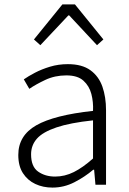

<svg xmlns="http://www.w3.org/2000/svg" viewBox="-20 -838 587 871"><path d="M218 13Q175 13 140 -3.5Q105 -20 84 -52.5Q63 -85 63 -135Q63 -223 144.5 -269.5Q226 -316 402 -335Q404 -375 394.5 -411.5Q385 -448 358.5 -472Q332 -496 281 -496Q229 -496 185.5 -475.5Q142 -455 113 -435L88 -478Q108 -492 138.5 -508Q169 -524 207 -535.5Q245 -547 288 -547Q352 -547 390 -519.5Q428 -492 444.5 -445Q461 -398 461 -338V0H413L407 -68H403Q364 -35 317 -11Q270 13 218 13ZM230 -37Q274 -37 315 -57.5Q356 -78 402 -119V-292Q298 -281 236 -260Q174 -239 147.5 -209Q121 -179 121 -138Q121 -82 153 -59.5Q185 -37 230 -37ZM134 -659 263 -818H320L449 -659L420 -633L294 -768H290L163 -633Z"/></svg>

Font: Noto Sans HK Thin Light
Style: Regular
Weight: 300
Version: Version 2.004-H2;hotconv 1.0.118;makeotfexe 2.5.65603